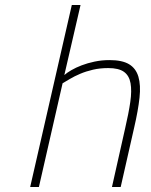

<svg xmlns="http://www.w3.org/2000/svg" viewBox="-20 -750 607 770"><path d="M101 0 268 -730H303L238 -449Q248 -458 266 -468.5Q284 -479 307.5 -488Q331 -497 359.5 -503Q388 -509 419 -509Q470 -509 497.5 -492.5Q525 -476 535 -442.5Q545 -409 539.5 -358Q534 -307 518 -238L464 0H429L482 -236Q496 -296 502.5 -341Q509 -386 503.5 -416.5Q498 -447 477 -462Q456 -477 414 -477Q381 -477 353 -470.5Q325 -464 301.5 -454Q278 -444 260.5 -433.5Q243 -423 231 -416L136 0Z"/></svg>

Font: Panefresco 1wt
Style: Italic
Weight: 250
Version: Version 1.000